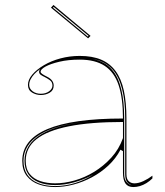

<svg xmlns="http://www.w3.org/2000/svg" viewBox="-20 -741 666 776"><path d="M302 -515Q353 -515 388.5 -500Q424 -485 447 -454Q470 -423 480.5 -375Q491 -327 491 -262V-37Q491 -17 500.5 -8.5Q510 0 523 0Q540 0 559.5 -9Q579 -18 596 -31V-20Q585 -9 572 -1Q559 7 545.5 11Q532 15 519 15Q497 15 487 0.5Q477 -14 477 -43Q477 -76 477 -91.5Q477 -107 477 -114.5Q477 -122 477 -130L467 -136Q448 -100 418 -72Q388 -44 351.5 -24.5Q315 -5 276.5 5Q238 15 203 15Q167 15 137 4.5Q107 -6 88.5 -29.5Q70 -53 70 -91Q70 -176 171 -219Q272 -262 477 -262Q477 -344 459.5 -396.5Q442 -449 403.5 -474.5Q365 -500 302 -500Q256 -500 220 -491.5Q184 -483 164 -472Q144 -461 144 -451Q144 -447 150 -442.5Q156 -438 172 -430Q197 -417 197 -395Q197 -376 181 -366.5Q165 -357 145 -357Q126 -357 109.5 -367Q93 -377 93 -398Q93 -419 110.5 -439.5Q128 -460 157.5 -477.5Q187 -495 224.5 -505Q262 -515 302 -515ZM477 -248Q346 -248 258.5 -230.5Q171 -213 127.5 -178.5Q84 -144 84 -91Q84 -58 100 -38Q116 -18 143 -9Q170 0 203 0Q240 0 281 -11.5Q322 -23 360.5 -46.5Q399 -70 430 -104Q461 -138 477 -183ZM203 11Q244 11 284 -1.5Q324 -14 358 -36Q320 -15 279.5 -4Q239 7 203 7Q164 7 136 -4.5Q108 -16 93.5 -38Q79 -60 79 -91Q79 -157 146 -198Q213 -239 337 -249Q210 -239 142.5 -198Q75 -157 75 -91Q75 -58 90 -35.5Q105 -13 134 -1Q163 11 203 11ZM349 -504Q375 -499 396 -488.5Q417 -478 433 -459Q458 -430 470 -380.5Q482 -331 482 -262V-37Q482 -28 484 -20.5Q486 -13 490 -7.5Q494 -2 500 2Q502 4 505 5.5Q508 7 512 8Q497 1 491.5 -9Q486 -19 486 -37V-262Q486 -332 473.5 -381Q461 -430 435 -460Q424 -472 411 -481Q398 -490 382.5 -495.5Q367 -501 349 -504ZM145 -362Q165 -362 178.5 -372Q192 -382 192 -395Q192 -409 182 -416.5Q172 -424 160 -430Q153 -433 145.5 -438Q138 -443 138 -451Q138 -457 143 -462Q129 -453 119 -442Q109 -431 103.5 -420Q98 -409 98 -398Q98 -383 111.5 -372.5Q125 -362 145 -362ZM336 -586 186 -710 196 -721 346 -596ZM338 -596 197 -713 194 -710 335 -593Z"/></svg>

Font: Kalnia Glaze Thin Thin
Style: Regular
Weight: 250
Version: Version 1.110